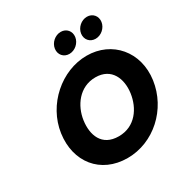

<svg xmlns="http://www.w3.org/2000/svg" viewBox="-242 -1296 1446 1503"><g transform="rotate(-30 480.5 -544.0)"><path d="M517 -1103C466 -1103 419 -1062 412 -1011C405 -960 440 -919 491 -919C542 -919 589 -960 596 -1011C603 -1062 568 -1103 517 -1103ZM754 -1103C703 -1103 656 -1062 649 -1011C642 -960 677 -919 728 -919C779 -919 826 -960 833 -1011C840 -1062 805 -1103 754 -1103ZM123 -413C89 -172 235 15 479 15C716 15 920 -172 954 -413C988 -654 828 -840 599 -840C372 -840 157 -654 123 -413ZM326 -413C343 -536 429 -659 574 -659C720 -659 768 -536 751 -413C734 -290 654 -167 504 -167C350 -167 309 -290 326 -413Z"/></g></svg>

Font: Hussar Przerywany
Style: Obl
Weight: 400
Foundry: Cannot Into Space Fonts
Version: Version 0.982